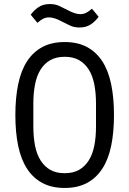

<svg xmlns="http://www.w3.org/2000/svg" viewBox="-20 -918 640 950"><path d="M300 12Q236 12 190 -12.5Q144 -37 114 -83Q84 -129 70 -196Q56 -263 56 -349Q56 -434 70 -501.5Q84 -569 114 -615Q144 -661 190 -685.5Q236 -710 300 -710Q364 -710 410 -685.5Q456 -661 486 -615Q516 -569 530 -501.5Q544 -434 544 -349Q544 -263 530 -196Q516 -129 486 -83Q456 -37 410 -12.5Q364 12 300 12ZM300 -61Q342 -61 371 -77.5Q400 -94 419 -124Q438 -154 446.5 -196.5Q455 -239 455 -292V-406Q455 -458 446.5 -501Q438 -544 419 -574Q400 -604 371 -620.5Q342 -637 300 -637Q258 -637 229 -620.5Q200 -604 181 -574Q162 -544 153.5 -501Q145 -458 145 -406V-292Q145 -239 153.5 -196.5Q162 -154 181 -124Q200 -94 229 -77.5Q258 -61 300 -61ZM373 -782Q347 -782 328 -791Q309 -800 293 -808Q269 -821 252.5 -826.5Q236 -832 223 -832Q206 -832 193 -825Q180 -818 165 -805L132 -845Q146 -865 169 -881.5Q192 -898 227 -898Q253 -898 272 -889Q291 -880 307 -872Q331 -859 347.5 -853.5Q364 -848 377 -848Q394 -848 407 -855Q420 -862 435 -875L468 -835Q454 -815 431 -798.5Q408 -782 373 -782Z"/></svg>

Font: IBM Plex Mono
Style: Regular
Weight: 400
Monospace: yes
Designer: Mike Abbink, Paul van der Laan, Pieter van Rosmalen
Foundry: Bold Monday
Version: Version 2.3